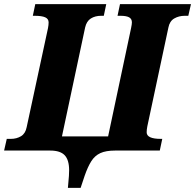

<svg xmlns="http://www.w3.org/2000/svg" viewBox="-54 -734 951 936"><path d="M277 182 282 124Q283 108 283 96Q283 46 261.5 23Q240 0 191 0H-34L-21 -57H-1Q27 -57 48.5 -70Q70 -83 76 -114L180 -597Q183 -612 183 -625Q183 -642 166.5 -649.5Q150 -657 115 -657H106L118 -714H464L452 -657H439Q410 -657 389 -644Q368 -631 361 -600L248 -69H473L585 -597Q589 -616 589 -625Q589 -642 575.5 -649.5Q562 -657 533 -657H519L531 -714H877L864 -657H847Q818 -657 795.5 -644Q773 -631 767 -600L664 -117Q661 -102 661 -89Q661 -57 730 -57H737L725 0H507Q462 0 435 12.5Q408 25 391 52Q374 79 359 122L339 182Z"/></svg>

Font: Noto Serif ExtraBold
Style: Italic
Weight: 800
Italic angle: -12°
Designer: Monotype Design Team
Foundry: Monotype Imaging Inc.
Version: Version 2.013